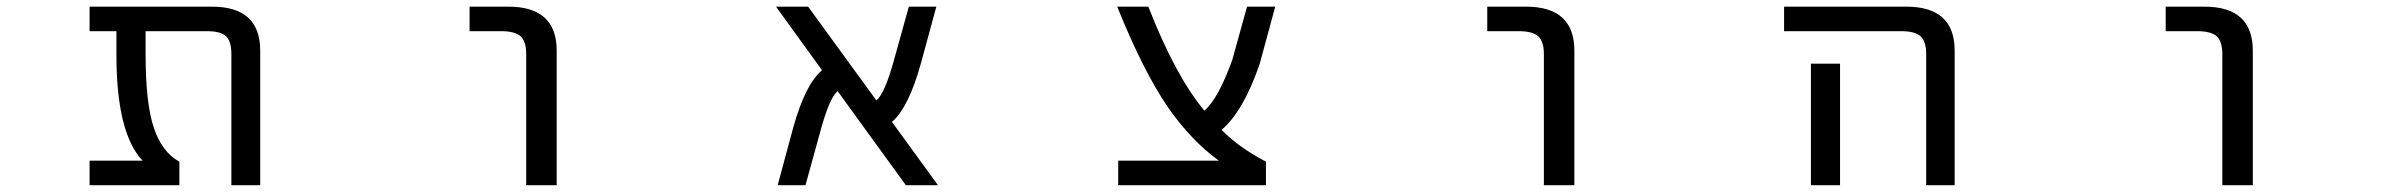

<svg xmlns="http://www.w3.org/2000/svg" viewBox="-20 -544 7040 566"><path d="M747.1 2H662.1V-384.8Q662.1 -421.9 646.5 -437Q630.9 -452.1 589.8 -452.1H409.2V-382.8Q409.2 -239.3 433.6 -167Q458 -94.7 508.8 -67.4V2H244.1V-70.3H400.4Q323.2 -151.4 323.2 -382.8V-452.1H244.1V-524.4H604.5Q747.1 -524.4 747.1 -394.5Z M1364.3 -452.1V-524.4H1478.5Q1621.1 -524.4 1621.1 -394.5V2H1531.2V-384.8Q1531.2 -421.9 1514.6 -437Q1498 -452.1 1457 -452.1Z M2745.1 2H2650.4L2449.2 -275.4Q2424.8 -254.9 2398.4 -157.2L2354.5 2H2272.5L2318.4 -168Q2354.5 -296.9 2403.3 -336.9L2267.6 -524.4H2362.3L2563.5 -248Q2587.9 -267.6 2615.2 -366.2L2659.2 -524.4H2740.2L2694.3 -355.5Q2658.2 -226.6 2609.4 -184.6Z M3573.2 -70.3Q3492.2 -128.9 3423.8 -226.6Q3350.6 -333 3273.4 -524.4H3365.2Q3444.3 -321.3 3530.3 -217.8Q3570.3 -251 3612.3 -366.2L3656.2 -524.4H3739.3L3693.4 -355.5Q3645.5 -215.8 3581.1 -161.1Q3631.8 -109.4 3711.9 -67.4V2H3276.4V-70.3Z M4364.3 -452.1V-524.4H4478.5Q4621.1 -524.4 4621.1 -394.5V2H4531.2V-384.8Q4531.2 -421.9 4514.6 -437Q4498 -452.1 4457 -452.1Z M5239.3 -452.1V-524.4H5599.6Q5742.2 -524.4 5742.2 -394.5V2H5658.2V-384.8Q5658.2 -421.9 5641.6 -437Q5625 -452.1 5585 -452.1ZM5404.3 -356.4V-77.1V2H5318.4V-77.1V-356.4Z M6364.3 -452.1V-524.4H6478.5Q6621.1 -524.4 6621.1 -394.5V2H6531.2V-384.8Q6531.2 -421.9 6514.6 -437Q6498 -452.1 6457 -452.1Z"/></svg>

Font: Gen Shin Gothic Monospace Regular
Style: Regular
Weight: 400
Designer: [Source Han Sans]
Ryoko NISHIZUKA  (kana & ideographs); Paul D. Hunt (Latin, Greek & Cyrillic); Wenlong ZHANG  (bopomofo
Version: Version 1.002.20150607